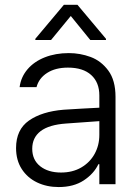

<svg xmlns="http://www.w3.org/2000/svg" viewBox="-20 -756 566 788"><path d="M241.2 -305.7Q275.4 -308.1 317.1 -310.3Q358.9 -312.5 387.7 -314V-364.3Q387.7 -418 354.2 -448.2Q320.8 -478.5 258.8 -478.5Q207.5 -478.5 173.6 -456.8Q139.6 -435.1 129.9 -398.4H60.5Q65.9 -439.9 93 -471.7Q120.1 -503.4 164.1 -520.8Q208 -538.1 262.7 -538.1Q308.6 -538.1 351.8 -522.2Q395 -506.3 424.6 -466.3Q454.1 -426.3 454.1 -358.4V0H387.7V-82H383.8Q365.2 -43 323.7 -15.6Q282.2 11.7 220.7 11.7Q171.9 11.7 132.1 -7.3Q92.3 -26.4 69.1 -62.5Q45.9 -98.6 45.9 -148.4Q45.9 -224.1 98.9 -261.2Q151.9 -298.3 241.2 -305.7ZM230.5 -47.9Q277.8 -47.9 313.5 -68.6Q349.1 -89.4 368.4 -124.5Q387.7 -159.7 387.7 -202.1V-258.8L251 -249Q181.2 -244.1 146.7 -217.8Q112.3 -191.4 112.3 -145.5Q112.3 -99.6 145 -73.7Q177.7 -47.9 230.5 -47.9ZM270.5 -690.4 189.5 -591.8H125V-596.7L242.2 -736.3H297.9L415 -596.7V-591.8H350.6Z"/></svg>

Font: Pretendard JP Light
Style: Regular
Weight: 300
Designer: Base glyphs from Inter by Rasmus Andersson; Hangeul glyphs from Noto Sans CJK(Source Han Sans) by Jang Soo-young and Kan
Foundry: Kil Hyung-jin
Version: Version 1.309